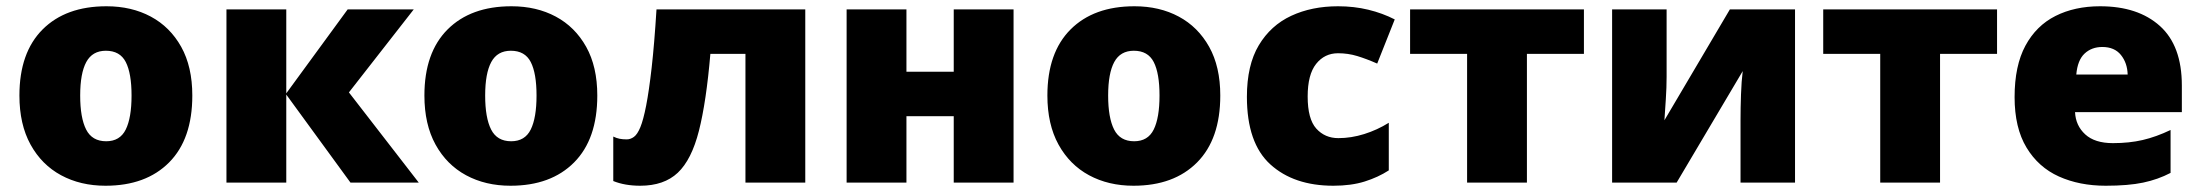

<svg xmlns="http://www.w3.org/2000/svg" viewBox="-20 -583 7028 613"><path d="M594 -278Q594 -139 520 -64.5Q446 10 317 10Q237 10 175 -23.5Q113 -57 77.5 -121.5Q42 -186 42 -278Q42 -415 116 -489Q190 -563 320 -563Q400 -563 461.5 -530Q523 -497 558.5 -433.5Q594 -370 594 -278ZM236 -278Q236 -207 255 -169.5Q274 -132 319 -132Q363 -132 381.5 -169.5Q400 -207 400 -278Q400 -349 381.5 -385Q363 -421 318 -421Q275 -421 255.5 -385Q236 -349 236 -278Z M1090 -553H1301L1094 -288L1317 0H1099L894 -281V0H703V-553H894V-285Z M1887 -278Q1887 -139 1813 -64.5Q1739 10 1610 10Q1530 10 1468 -23.5Q1406 -57 1370.5 -121.5Q1335 -186 1335 -278Q1335 -415 1409 -489Q1483 -563 1613 -563Q1693 -563 1754.5 -530Q1816 -497 1851.5 -433.5Q1887 -370 1887 -278ZM1529 -278Q1529 -207 1548 -169.5Q1567 -132 1612 -132Q1656 -132 1674.5 -169.5Q1693 -207 1693 -278Q1693 -349 1674.5 -385Q1656 -421 1611 -421Q1568 -421 1548.5 -385Q1529 -349 1529 -278Z M2551 0H2360V-411H2248Q2235 -258 2211.5 -165.5Q2188 -73 2144 -31.5Q2100 10 2024 10Q1975 10 1938 -5V-147Q1948 -142 1958 -140Q1968 -138 1981 -138Q1993 -138 2004 -146Q2015 -154 2024.5 -177Q2034 -200 2043 -246Q2052 -292 2060.5 -366.5Q2069 -441 2076 -553H2551Z M2874 -553V-354H3025V-553H3216V0H3025V-212H2874V0H2683V-553Z M3876 -278Q3876 -139 3802 -64.5Q3728 10 3599 10Q3519 10 3457 -23.5Q3395 -57 3359.5 -121.5Q3324 -186 3324 -278Q3324 -415 3398 -489Q3472 -563 3602 -563Q3682 -563 3743.5 -530Q3805 -497 3840.5 -433.5Q3876 -370 3876 -278ZM3518 -278Q3518 -207 3537 -169.5Q3556 -132 3601 -132Q3645 -132 3663.5 -169.5Q3682 -207 3682 -278Q3682 -349 3663.5 -385Q3645 -421 3600 -421Q3557 -421 3537.5 -385Q3518 -349 3518 -278Z M4237 10Q4111 10 4036 -58Q3961 -126 3961 -274Q3961 -375 3999 -438.5Q4037 -502 4102.5 -532.5Q4168 -563 4252 -563Q4303 -563 4348.5 -552Q4394 -541 4433 -521L4377 -380Q4343 -395 4313.5 -404Q4284 -413 4252 -413Q4209 -413 4182 -379Q4155 -345 4155 -275Q4155 -203 4182.5 -172.5Q4210 -142 4253 -142Q4294 -142 4335.5 -155Q4377 -168 4414 -191V-39Q4380 -17 4337 -3.5Q4294 10 4237 10Z M5037 -411H4855V0H4664V-411H4482V-553H5037Z M5301 -338Q5301 -304 5298.5 -266.5Q5296 -229 5294 -199L5503 -553H5711V0H5537V-200Q5537 -239 5538.5 -281.5Q5540 -324 5544 -356L5333 0H5127V-553H5301Z M6356 -411H6174V0H5983V-411H5801V-553H6356Z M6685 -563Q6806 -563 6876 -500Q6946 -437 6946 -310V-225H6605Q6607 -182 6637.5 -154Q6668 -126 6726 -126Q6778 -126 6821 -136Q6864 -146 6910 -168V-31Q6870 -10 6822.5 0Q6775 10 6703 10Q6619 10 6553.5 -19.5Q6488 -49 6450 -112Q6412 -175 6412 -273Q6412 -373 6446.5 -437Q6481 -501 6542.5 -532Q6604 -563 6685 -563ZM6692 -433Q6658 -433 6635.5 -412Q6613 -391 6609 -345H6773Q6772 -382 6751.5 -407.5Q6731 -433 6692 -433Z"/></svg>

Font: Noto Sans Black
Style: Regular
Weight: 900
Designer: Monotype Design Team
Foundry: Monotype Imaging Inc.
Version: Version 2.007